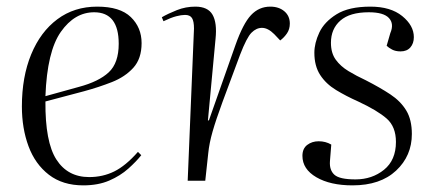

<svg xmlns="http://www.w3.org/2000/svg" viewBox="-20 -545 1309 579"><path d="M273 -525Q342 -525 374.5 -493.5Q407 -462 407 -415Q407 -368 382 -340.5Q357 -313 317.5 -297.5Q278 -282 234 -270L117 -239Q116 -117 150 -64Q184 -11 249 -11Q290 -11 324.5 -28Q359 -45 396 -87L406 -77Q391 -58 367 -36.5Q343 -15 309.5 -0.5Q276 14 231 14Q169 14 127.5 -18Q86 -50 66 -104Q46 -158 46 -224Q46 -313 74 -381Q102 -449 153 -487Q204 -525 273 -525ZM338 -413Q338 -508 264 -508Q205 -508 163.5 -449Q122 -390 117 -255L218 -283Q278 -299 308 -327Q338 -355 338 -413Z M565 -459Q565 -481 559 -490.5Q553 -500 538 -500Q527 -500 511.5 -496Q496 -492 473 -481L468 -493Q487 -504 513.5 -514.5Q540 -525 569 -525Q607 -525 621 -500.5Q635 -476 630 -428L607 -182H610L690 -409Q713 -474 737 -499.5Q761 -525 795 -525Q821 -525 837.5 -511Q854 -497 854 -474Q854 -457 845.5 -444.5Q837 -432 825 -423L807 -442Q788 -461 770 -461Q753 -461 738.5 -446.5Q724 -432 704 -380Q671 -292 651 -237.5Q631 -183 621 -148Q611 -113 608 -83L599 0H546Z M1052 -4Q1102 -4 1138 -33Q1174 -62 1174 -117Q1174 -163 1146 -187.5Q1118 -212 1060 -239Q1024 -255 993.5 -273.5Q963 -292 945.5 -319Q928 -346 928 -386Q928 -415 943 -447Q958 -479 995 -502Q1032 -525 1097 -525Q1158 -525 1193 -496.5Q1228 -468 1228 -433Q1228 -414 1217.5 -402Q1207 -390 1188 -390Q1173 -390 1162.5 -395.5Q1152 -401 1146 -407L1157 -445Q1169 -473 1153 -490.5Q1137 -508 1092 -508Q1035 -508 1006.5 -483Q978 -458 978 -416Q978 -385 992.5 -365Q1007 -345 1031 -330.5Q1055 -316 1083 -303Q1126 -281 1157 -260.5Q1188 -240 1205 -212Q1222 -184 1222 -141Q1222 -75 1174.5 -30.5Q1127 14 1043 14Q976 14 934 -10.5Q892 -35 892 -75Q892 -97 906.5 -108Q921 -119 941 -119Q962 -119 979 -109L975 -59Q973 -32 988.5 -18Q1004 -4 1052 -4Z"/></svg>

Font: Literata 72pt Light
Style: Italic
Weight: 300
Italic angle: -2°
Designer: Latin by Veronika Burian and Jose Scaglione. Greek by Irene Vlachou. Cyrillic by Vera Evstafieva
Foundry: TypeTogether
Version: Version 3.002